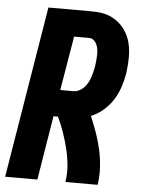

<svg xmlns="http://www.w3.org/2000/svg" viewBox="-53 -777 605 819"><g transform="rotate(5 250.0 -367.5)"><path d="M0 0 121 -735H304Q327 -735 350 -731.5Q373 -728 393 -718Q413 -708 428.5 -693.5Q444 -679 455.5 -660Q467 -641 473 -619.5Q479 -598 480.5 -575.5Q482 -553 480.5 -529.5Q479 -506 476 -483Q471 -454 461.5 -425Q452 -396 435.5 -370Q419 -344 395 -323Q371 -302 342 -290Q356 -257 368.5 -222Q381 -187 389 -151Q397 -115 399.5 -77Q402 -39 396 0H258Q264 -37 260.5 -73Q257 -109 248.5 -143.5Q240 -178 228.5 -211Q217 -244 202 -275H183L138 0ZM202 -389H258Q270 -389 282 -394.5Q294 -400 303 -409.5Q312 -419 318.5 -430.5Q325 -442 329 -454Q333 -466 336 -478Q339 -490 341 -502Q343 -514 344 -526Q345 -538 345.5 -550Q346 -562 344.5 -573.5Q343 -585 338.5 -595.5Q334 -606 325.5 -613.5Q317 -621 305 -621H241Z"/></g></svg>

Font: Iosevka Term Curly Hv Obl
Style: Regular
Weight: 900
Italic angle: -9°
Designer: Belleve Invis
Foundry: Belleve Invis
Version: Version 32.3.0